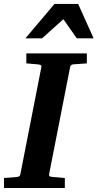

<svg xmlns="http://www.w3.org/2000/svg" viewBox="-35 -937 487 957"><path d="M329.1 -616.2Q321.3 -615.2 318.4 -611.1Q315.4 -606.9 314 -600.1L210 -69.8Q208.5 -61.5 211.9 -58.8Q215.3 -56.2 225.1 -55.2Q234.4 -54.7 244.6 -53.7Q253.4 -52.7 264.6 -51.8Q275.9 -50.8 288.1 -49.8V0H-15.1V-49.8Q-3.9 -50.8 6.6 -51.3Q17.1 -51.8 25.4 -52.7Q35.2 -53.7 43.9 -54.2Q55.2 -55.2 60.3 -57.9Q65.4 -60.5 66.9 -70.8L170.9 -601.1Q173.3 -609.9 168 -612.5Q162.6 -615.2 152.8 -616.2Q144 -616.7 134.8 -617.7Q126.5 -618.7 116.2 -619.4Q106 -620.1 96.2 -621.1V-670.9H397.9V-621.1ZM347.7 -746.1 280.8 -841.3 174.8 -746.1H91.8L236.8 -917.5H354.5L431.6 -746.1Z"/></svg>

Font: Charis SIL Afr
Style: Bold Italic
Weight: 700
Italic angle: -11°
Foundry: SIL International
Version: Version 5.000